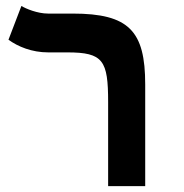

<svg xmlns="http://www.w3.org/2000/svg" viewBox="-20 -632 626 652"><path d="M473.1 -345.2C473.1 -526.9 418 -585.9 226.6 -585.9H143.1C107.4 -585.9 67.4 -602.5 52.7 -611.8L8.8 -497.1C41 -473.6 88.4 -454.1 143.6 -454.1H208.5C330.6 -454.1 347.2 -426.8 347.2 -285.2V0H473.1Z"/></svg>

Font: CaskaydiaCove Nerd Font
Style: Bold
Weight: 700
Designer: Aaron Bell
Foundry: Saja Typeworks
Version: Version 2111.1;Nerd Fonts 2.3.0